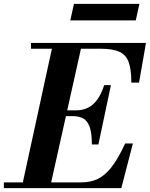

<svg xmlns="http://www.w3.org/2000/svg" viewBox="-33 -977 778 997"><path d="M79 0 243 -754H394L226 0ZM-13 0V-30H390Q435 -30 472 -46.5Q509 -63 544 -106.5Q579 -150 617 -232H657L597 0ZM444 -227Q444 -288 432 -319.5Q420 -351 398 -362.5Q376 -374 346 -374H259V-404H362Q396 -404 423 -417Q450 -430 471.5 -459Q493 -488 508 -535H543L478 -227ZM649 -548Q649 -618 634.5 -656Q620 -694 585 -709Q550 -724 488 -724H128V-754H725L689 -548ZM332 -871 351 -957H691L672 -871Z"/></svg>

Font: Libre Bodoni
Style: Italic
Weight: 400
Italic angle: -13°
Designer: Pablo Impallari, Rodrigo Fuenzalida
Foundry: Impallari Type
Version: Version 2.005;gftools[0.9.23]